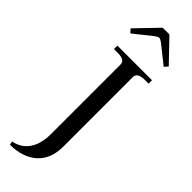

<svg xmlns="http://www.w3.org/2000/svg" viewBox="-350 -952 1070 1070"><g transform="rotate(45 185.0 -417.5)"><path d="M55 -820 179 -949H232L356 -820L337 -799L229 -885Q213 -896 206 -896Q197 -896 182 -885L74 -799ZM34 93Q96 80 127 32.5Q158 -15 158 -90V-637Q158 -656 143.5 -664.5Q129 -673 100 -673H71V-700H344V-673H314Q256 -673 256 -637V-89Q256 9 197 61.5Q138 114 38 114Z"/></g></svg>

Font: TavirajRegular
Style: Regular
Weight: 400
Designer: Katatrad Team
Foundry: CadsonDemak
Version: Version 1.000